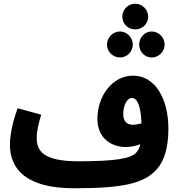

<svg xmlns="http://www.w3.org/2000/svg" viewBox="-20 -984 954 1025"><path d="M702 -827C740 -827 771 -857 771 -895C771 -933 740 -964 702 -964C663 -964 633 -933 633 -895C633 -857 663 -827 702 -827ZM621 -677C658 -677 689 -709 689 -746C689 -783 658 -816 621 -816C582 -816 551 -783 551 -746C551 -709 582 -677 621 -677ZM790 -677C828 -677 859 -709 859 -746C859 -783 828 -816 790 -816C752 -816 723 -783 723 -746C723 -709 752 -677 790 -677ZM374 21C634 21 752 -3 820 -84C856 -126 879 -195 879 -296C879 -458 808 -580 690 -580C578 -580 500 -469 500 -350C500 -245 575 -199 653 -199C673 -199 702 -204 729 -214C724 -191 716 -178 706 -168C677 -137 592 -123 400 -123C212 -123 176 -177 176 -248C176 -290 189 -334 200 -372L74 -406C56 -356 33 -278 33 -211C33 -80 122 21 374 21ZM638 -375C638 -419 657 -461 684 -461C716 -461 733 -408 735 -325C719 -321 702 -318 689 -318C657 -318 638 -337 638 -375Z"/></svg>

Font: Noto Sans Arabic UI XCn XBd
Style: Regular
Weight: 800
Width: 2
Designer: Monotype Design Team, Nadine Chahine and Nizar Qandah
Foundry: Monotype Imaging Inc.
Version: Version 2.010